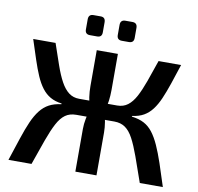

<svg xmlns="http://www.w3.org/2000/svg" viewBox="-93 -977 1110 1074"><g transform="rotate(10 462.5 -440.0)"><path d="M883 -690Q863 -628 846 -578Q829 -528 812.5 -490Q796 -452 775.5 -425Q755 -398 728 -382.5Q701 -367 662 -362V-358Q703 -353 731.5 -338Q760 -323 781.5 -295Q803 -267 821.5 -226Q840 -185 859 -129Q878 -73 901 0H770Q741 -84 719.5 -143.5Q698 -203 678 -240.5Q658 -278 632.5 -296Q607 -314 570 -314V-405Q605 -405 630 -424Q655 -443 674.5 -479.5Q694 -516 713 -569Q732 -622 755 -690ZM170 -690Q193 -622 211.5 -569Q230 -516 250 -479.5Q270 -443 295 -424Q320 -405 354 -405V-314Q317 -314 292 -296Q267 -278 247 -240.5Q227 -203 205.5 -143.5Q184 -84 155 0H24Q48 -73 66.5 -129Q85 -185 103 -226Q121 -267 143 -295Q165 -323 193.5 -338Q222 -353 262 -358V-362Q224 -367 197 -382.5Q170 -398 149.5 -425Q129 -452 112.5 -490Q96 -528 79.5 -578Q63 -628 43 -690ZM433 -405V-314H325V-405ZM524 -690V-486Q524 -454 520 -423Q516 -392 506 -361Q514 -332 519 -301.5Q524 -271 524 -243V0H404V-243Q404 -271 410 -301.5Q416 -332 423 -361Q413 -392 408.5 -423Q404 -454 404 -486V-690ZM600 -405V-314H497V-405ZM573 -880Q601 -880 601 -851V-794Q601 -766 573 -766H533Q505 -766 505 -794V-851Q505 -880 533 -880ZM393 -880Q420 -880 420 -851V-794Q420 -766 393 -766H352Q324 -766 324 -794V-851Q324 -880 352 -880Z"/></g></svg>

Font: Exo 2 SemiBold
Style: Regular
Weight: 600
Designer: Natanael Gama
Foundry: Natanael Gama
Version: Version 2.010